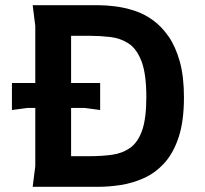

<svg xmlns="http://www.w3.org/2000/svg" viewBox="-20 -720 789 740"><path d="M26 -296V-400H366V-296L306 -304H86ZM106 0 116 -80V-620L106 -700H358Q388 -700 424 -695.5Q460 -691 497.5 -679Q535 -667 569 -642.5Q603 -618 630 -579Q657 -540 673 -482.5Q689 -425 689 -345Q689 -253 668.5 -191Q648 -129 613 -91Q578 -53 534.5 -33.5Q491 -14 445.5 -7Q400 0 358 0ZM254 -118H324Q372 -118 412 -123.5Q452 -129 482 -150.5Q512 -172 528 -218Q544 -264 544 -346Q544 -435 525.5 -483.5Q507 -532 475.5 -552.5Q444 -573 404.5 -577.5Q365 -582 324 -582H254Z"/></svg>

Font: AR One Sans
Style: Bold
Weight: 700
Designer: Niteesh Yadav
Foundry: Niteesh Yadav
Version: Version 1.001;gftools[0.9.33]